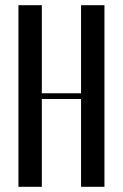

<svg xmlns="http://www.w3.org/2000/svg" viewBox="-20 -719 473 739"><path d="M141 -699V-360H292V-699H382V0H292V-338H141V0H51V-699Z"/></svg>

Font: Moniqa SemBd Heading
Style: Regular
Weight: 600
Designer: Rajesh Rajput
Foundry: Rajesh Rajput
Version: Version 1.000